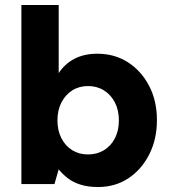

<svg xmlns="http://www.w3.org/2000/svg" viewBox="-20 -740 702 772"><path d="M374 12Q334 12 304 2.5Q274 -7 252.5 -23.5Q231 -40 216 -59L199 0H66V-720H216V-446Q241 -484 280 -504Q319 -524 371 -524Q441 -524 494.5 -489.5Q548 -455 579.5 -395Q611 -335 611 -257Q611 -180 580 -119Q549 -58 496 -23Q443 12 374 12ZM334 -119Q370 -119 398 -136Q426 -153 442 -184Q458 -215 458 -256Q458 -297 442 -328Q426 -359 398 -376.5Q370 -394 334 -394Q298 -394 270.5 -376.5Q243 -359 227 -328Q211 -297 211 -256Q211 -215 227 -184Q243 -153 270.5 -136Q298 -119 334 -119Z"/></svg>

Font: DM Sans 12pt Black
Style: Regular
Weight: 900
Version: Version 4.004;gftools[0.9.30]